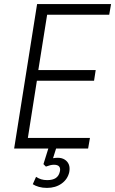

<svg xmlns="http://www.w3.org/2000/svg" viewBox="-20 -725 562 937"><path d="M49 0 161 -705H522L513 -653H210L167 -383H447L439 -331H160L116 -52H419L410 0ZM209 192Q188 192 170 187Q152 182 140 174L156 138Q168 146 181 150Q194 154 210 154Q237 154 252 144Q267 134 272 113Q276 97 269 88Q262 79 243 79Q234 79 224.5 81.5Q215 84 204 88L192 76L222 -20H260L236 56L218 53Q227 49 239 47Q251 45 262 45Q282 45 296 54Q310 63 316 78Q322 93 318 115Q310 150 280.5 171Q251 192 209 192Z"/></svg>

Font: Nunito Sans 10pt Condensed Light
Style: Italic
Weight: 300
Width: 3
Italic angle: -9°
Designer: Vernon Adams
Foundry: Vernon Adams
Version: Version 3.101;gftools[0.9.27]